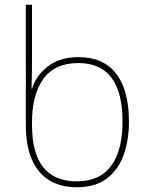

<svg xmlns="http://www.w3.org/2000/svg" viewBox="-20 -780 623 810"><path d="M304 10Q201 10 145 -56.5Q89 -123 89 -252V-760H115V-525Q115 -501 114.5 -466Q114 -431 113 -406H115Q131 -460 181.5 -499.5Q232 -539 311 -539Q416 -539 470 -469.5Q524 -400 524 -266Q524 -190 502 -127.5Q480 -65 431.5 -27.5Q383 10 304 10ZM304 -15Q401 -15 449 -80.5Q497 -146 497 -266Q497 -514 311 -514Q211 -514 163 -447Q115 -380 115 -263V-253Q115 -15 304 -15Z"/></svg>

Font: Noto Sans Thin
Style: Regular
Weight: 100
Designer: Monotype Design Team
Foundry: Monotype Imaging Inc.
Version: Version 2.007